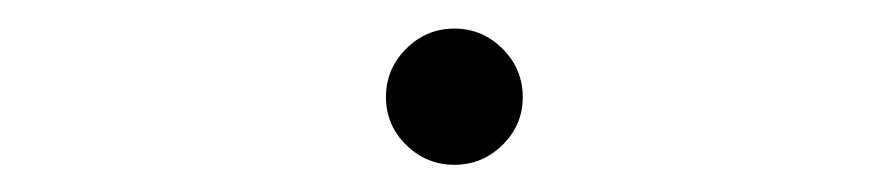

<svg xmlns="http://www.w3.org/2000/svg" viewBox="-20 -392 626 137"><path d="M304.2 -274.4Q284.2 -274.4 269.8 -288.6Q255.4 -302.7 255.4 -322.8Q255.4 -342.8 269.8 -357.2Q284.2 -371.6 304.2 -371.6Q324.2 -371.6 338.6 -357.2Q353 -342.8 353 -322.8Q353 -302.7 338.6 -288.6Q324.2 -274.4 304.2 -274.4Z"/></svg>

Font: CaskaydiaCove NF ExtraLight
Style: Italic
Weight: 200
Italic angle: -10°
Designer: Aaron Bell
Foundry: Saja Typeworks
Version: Version 2111.001; VTT 6.35;Nerd Fonts 3.2.1